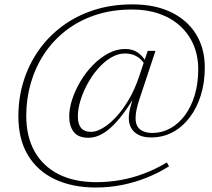

<svg xmlns="http://www.w3.org/2000/svg" viewBox="-20 -732 968 878"><path d="M675.5 -124Q720.5 -124 759 -145.2Q797.5 -166.5 826 -205.2Q854.5 -244 870.5 -297.2Q886.5 -350.5 886.5 -415Q886.5 -476.5 865 -526.8Q843.5 -577 803.8 -613.2Q764 -649.5 708.5 -669Q653 -688.5 585 -688.5Q491.5 -688.5 415 -662.8Q338.5 -637 279.8 -591Q221 -545 181 -483.8Q141 -422.5 120.5 -350.8Q100 -279 100 -203Q100 -107.5 138.2 -39.5Q176.5 28.5 248.2 64.8Q320 101 421 101Q477.5 101 531.8 91.2Q586 81.5 639 61.5Q692 41.5 743 11L753 28.5Q705.5 58.5 651.5 80.2Q597.5 102 538.5 113.8Q479.5 125.5 419 125.5Q311 125.5 231 87.8Q151 50 107.5 -22.8Q64 -95.5 64 -201Q64 -283 87.2 -359Q110.5 -435 155 -499.2Q199.5 -563.5 263.2 -611.2Q327 -659 408 -685.5Q489 -712 585.5 -712Q689 -712 763.2 -675.8Q837.5 -639.5 877 -574.8Q916.5 -510 916.5 -423.5Q916.5 -355 898.5 -296.8Q880.5 -238.5 847.5 -195Q814.5 -151.5 769.8 -127.5Q725 -103.5 671 -103.5Q622.5 -103.5 595.8 -127.2Q569 -151 569 -193Q569 -204.5 571.2 -218.2Q573.5 -232 577.5 -246L587 -279H588.5Q556.5 -227 528 -192.5Q499.5 -158 474.5 -138.2Q449.5 -118.5 427.2 -110.2Q405 -102 385 -102Q337.5 -102 317 -129Q296.5 -156 296.5 -198.5Q296.5 -236.5 310.5 -278.8Q324.5 -321 349 -361.8Q373.5 -402.5 406 -435.5Q438.5 -468.5 475.8 -488.2Q513 -508 552 -508Q585.5 -508 608.5 -492.8Q631.5 -477.5 648 -449L641.5 -438.5Q623.5 -465.5 601 -476.5Q578.5 -487.5 552 -487.5Q518.5 -487.5 486.8 -468.2Q455 -449 427.5 -417.2Q400 -385.5 379.5 -347.5Q359 -309.5 347.5 -271.2Q336 -233 336 -200.5Q336 -165 350.5 -147Q365 -129 397.5 -129Q419.5 -129 448.5 -145.5Q477.5 -162 508.5 -194.5Q539.5 -227 568.2 -275.2Q597 -323.5 618 -387.5L640 -453.5L655.5 -499.5H691L616 -273.5Q608 -249 604 -228.8Q600 -208.5 600 -192Q600 -156 620.8 -140Q641.5 -124 675.5 -124Z"/></svg>

Font: Newsreader ExtraLight
Style: Italic
Weight: 250
Italic angle: -17°
Designer: Hugues Gentile
Foundry: Production Type
Version: Version 1.003